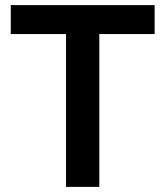

<svg xmlns="http://www.w3.org/2000/svg" viewBox="-20 -730 654 750"><path d="M238 0V-597H22V-710H584V-597H368V0Z"/></svg>

Font: Geist SemBd
Style: Regular
Weight: 400
Designer: Basement.studio, Andrés Briganti, Mateo Zaragoza
Foundry: Basement.studio, Vercel, Andrés Briganti, Guido Ferreyra, Mateo Zaragoza
Version: Version 1.401